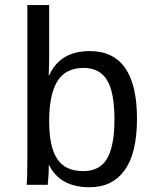

<svg xmlns="http://www.w3.org/2000/svg" viewBox="-20 -745 640 774"><path d="M532.2 -266.6Q532.2 -127.9 482.7 -59.1Q433.1 9.8 340.8 9.8Q221.7 9.8 177.7 -80.1H176.8Q176.8 -56.6 175 -31.2Q173.3 -5.9 172.4 0H87.4Q90.3 -26.4 90.3 -108.9V-724.6H178.2V-518.1Q178.2 -486.3 176.3 -441.4H178.2Q222.7 -539.1 341.3 -539.1Q532.2 -539.1 532.2 -266.6ZM441.4 -263.7Q441.4 -373 411.4 -422.1Q381.3 -471.2 317.4 -471.2Q244.6 -471.2 211.4 -417.7Q178.2 -364.3 178.2 -255.9Q178.2 -153.8 210.4 -104.5Q242.7 -55.2 316.4 -55.2Q382.3 -55.2 411.9 -106.2Q441.4 -157.2 441.4 -263.7Z"/></svg>

Font: Cousine
Style: Regular
Weight: 400
Monospace: yes
Designer: Steve Matteson
Foundry: Ascender Corporation
Version: Version 1.20